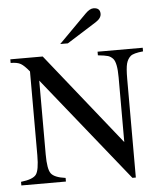

<svg xmlns="http://www.w3.org/2000/svg" viewBox="-60 -941 841 1004"><g transform="rotate(-5 361.0 -439.5)"><path d="M279 -719 426 -867Q449 -890 468 -890Q503 -890 503 -858Q503 -835 473 -816L319 -719ZM707 -662V-643Q656 -638 641 -625Q625 -611 618.5 -587Q612 -563 612 -507V11H594L153 -538V-150Q153 -74 170 -50.5Q187 -27 246 -19V0H12V-19Q74 -26 91.5 -48.5Q109 -71 109 -150V-590Q83 -622 65 -632.5Q47 -643 12 -643V-662H182L568 -179V-519Q568 -595 549 -617Q537 -630 522.5 -634.5Q508 -639 470 -643V-662Z"/></g></svg>

Font: STIX
Style: Regular
Weight: 400
Designer: MicroPress Inc., with final additions and corrections provided by Coen Hoffman, Elsevier (retired)
Version: Version 1.1.1